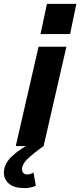

<svg xmlns="http://www.w3.org/2000/svg" viewBox="-87 -750 412 986"><path d="M-6 0 111 -510H254L137 0ZM121 -575 154 -730H305L273 -575ZM38 216Q-14 216 -40.5 193.5Q-67 171 -67 137Q-67 91 -24 51Q19 11 89 -23L137 0Q81 40 53.5 67Q26 94 26 119Q26 131 33 138.5Q40 146 53 146Q67 146 85 136L97 204Q84 210 69.5 213Q55 216 38 216Z"/></svg>

Font: Instrument Sans SemiCondensed
Style: Bold Italic
Weight: 700
Width: 4
Italic angle: -13°
Designer: Rodrigo Fuenzalida
Foundry: fragTYPE
Version: Version 1.000;gftools[0.9.28]